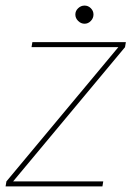

<svg xmlns="http://www.w3.org/2000/svg" viewBox="-29 -668 471 688"><path d="M-9 0 -6 -18 395 -499H84L87 -517H422L419 -499L18 -18H341L338 0ZM274 -583Q261 -583 251 -593Q241 -603 241 -616Q241 -629 251 -638.5Q261 -648 274 -648Q287 -648 296.5 -638.5Q306 -629 306 -616Q306 -603 296.5 -593Q287 -583 274 -583Z"/></svg>

Font: DM Sans 11pt Thin
Style: Italic
Weight: 250
Italic angle: -10°
Version: Version 4.004;gftools[0.9.30]